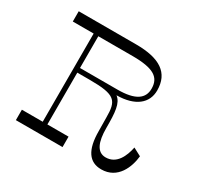

<svg xmlns="http://www.w3.org/2000/svg" viewBox="-148 -885 1112 1069"><g transform="rotate(30 408.5 -350.0)"><path d="M718 -198C706 -139 677 -70 606 -70C550 -70 528 -125 528 -214C528 -315 524 -371 486 -400C606 -401 669 -455 669 -536C669 -649 592 -700 438 -700H70V-634H204V-67H70V0H370V-67H234V-400H314C480 -400 499 -373 499 -263L500 -179C500 -56 541 0 618 0C724 0 762 -100 769 -171ZM234 -430V-634H454C591 -634 637 -601 637 -529C637 -466 590 -430 475 -430Z"/></g></svg>

Font: Space Cowgirl Light
Style: Regular
Weight: 300
Designer: Valery Marier
Foundry: Valery Marier
Version: Version 1.000;hotconv 1.0.109;makeotfexe 2.5.65596